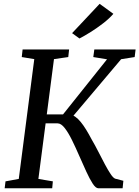

<svg xmlns="http://www.w3.org/2000/svg" viewBox="-20 -1008 746 1028"><path d="M506.5 0Q492.5 0 476.2 -25Q460 -50 441.8 -89.8Q423.5 -129.5 404.2 -173.8Q385 -218 365.5 -257.8Q346 -297.5 326.5 -322.5Q307 -347.5 288.5 -347.5H197L203.5 -395.5H317.5L553 -690.5L479.5 -702.5L485 -743H706L701 -702.5L628.5 -691L344 -354L353 -394Q368.5 -393 383 -383Q397.5 -373 412.2 -355Q427 -337 441.5 -313.2Q456 -289.5 471 -261Q489.5 -229.5 507.2 -194.5Q525 -159.5 541.5 -128.5Q558 -97.5 572 -76.5Q586 -55.5 596.5 -51.5L640.5 -40L636.5 0ZM5 0 9.5 -37 80.5 -50 163.5 -691.5 96.5 -702.5 101 -743H350L345.5 -702.5L269 -691.5L185.5 -50L263 -37L259.5 0ZM405.5 -802 366 -830.5 513.5 -987.5 587 -934Q565 -908.5 532.2 -883.2Q499.5 -858 465.8 -836.8Q432 -815.5 405.5 -802Z"/></svg>

Font: Merriweather 36pt
Style: Italic
Weight: 400
Italic angle: -7.8°
Version: Version 2.101